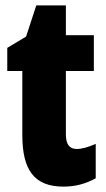

<svg xmlns="http://www.w3.org/2000/svg" viewBox="-20 -684 394 714"><path d="M265 -130C238 -130 225 -148 225 -184V-420H329V-553H225V-664H115L77 -548L7 -506V-420H63V-182C63 -52 107 10 216 10C261 10 300 -1 336 -21V-149C309 -137 285 -130 265 -130Z"/></svg>

Font: Noto Sans Thai ExtCond Blk
Style: Regular
Weight: 900
Width: 2
Designer: Monotype Design Team
Foundry: Monotype Imaging Inc.
Version: Version 2.002